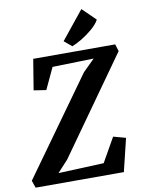

<svg xmlns="http://www.w3.org/2000/svg" viewBox="-119 -1051 838 1121"><g transform="rotate(-10 299.5 -490.0)"><path d="M-15.6 -43.5 394 -614.3 463.9 -683.6 219.2 -677.2 159.7 -550.3 86.4 -561.5 116.2 -743.2H602.1L615.2 -701.2L209 -129.4L145.5 -60.5L415.5 -71.8L496.6 -214.8L569.8 -194.8L522.5 0H-0.5ZM308.6 -813.5 443.4 -980.5 521.5 -904.3Q515.1 -891.6 503.4 -878.2Q491.7 -864.7 477.1 -852.1Q462.4 -839.4 445.8 -827.4Q429.2 -815.4 412.6 -805.4Q396 -795.4 380.9 -787.8Q365.7 -780.3 354 -775.9Z"/></g></svg>

Font: Merriweather Bold
Style: Italic
Weight: 700
Italic angle: -7°
Designer: Eben Sorkin ( eben@eyebytes.com )
Foundry: Eben Sorkin ( eben@eyebytes.com )
Version: Version 1.5; ttfautohint (v0.97) -l 13 -r 13 -G 200 -x 24 -f